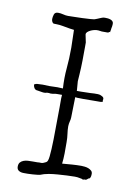

<svg xmlns="http://www.w3.org/2000/svg" viewBox="-83 -772 586 831"><g transform="rotate(10 210.5 -356.5)"><path d="M247 -598V-582Q247 -549 246.5 -517.5Q246 -486 244 -457Q243 -437 242 -427L245 -388Q245 -386 245 -385Q254 -385 264 -385Q285 -386 304 -386Q313 -387 321 -387Q328 -387 338 -387Q347 -387 355 -382Q364 -378 364 -371L363 -362Q368 -357 353 -356H338Q262 -355 252 -356Q249 -356 243 -357Q242 -336 242 -314Q242 -290 241 -268Q241 -260 238 -249Q237 -245 236 -239.5Q235 -234 235 -228Q235 -212 237.5 -195Q240 -178 240 -159V-109Q240 -96 239 -85.5Q238 -75 237 -64Q260 -66 280.5 -67.5Q301 -69 321 -69Q327 -69 336 -68Q345 -67 352.5 -64Q360 -61 365.5 -56Q371 -51 371 -42Q371 -20 359 -20L358 -18Q356 -17 355 -16Q352 -13 350 -13Q344 -14 340 -12Q338 -11 336 -12Q335 -13 332 -14Q329 -15 321 -16Q313 -18 301 -18Q286 -18 266.5 -17Q247 -16 226.5 -14.5Q206 -13 188 -10Q163 -5 158 -2Q152 1 141.5 2Q131 3 120 4Q109 5 98 5Q87 5 80 5Q67 5 58.5 -0.5Q50 -6 50 -18Q50 -30 55.5 -36.5Q61 -43 70 -46.5Q79 -50 89.5 -50.5Q100 -51 110 -51H131Q139 -52 143.5 -51.5Q148 -51 153 -52Q157 -53 167 -58Q173 -61 175 -68Q179 -78 181 -118.5Q183 -159 183 -209Q183 -233 183.5 -257Q184 -281 184 -303Q184 -325 184 -342Q185 -351 185 -357Q176 -357 167 -357Q155 -357 152 -356Q145 -354 135 -354Q128 -355 128 -355Q122 -355 120 -355Q111 -352 103 -353Q100 -353 96 -354Q86 -356 78 -357Q67 -357 62 -366Q58 -373 58 -381H59Q66 -385 72 -385L94 -386H97L124 -385Q141 -386 160 -386Q172 -386 184 -385Q181 -430 185 -474Q189 -516 189 -565Q189 -585 188 -605Q187 -625 187 -643Q183 -643 168 -645.5Q153 -648 137 -651Q121 -654 108 -654Q95 -654 94 -655Q90 -658 88 -663Q86 -668 86 -673Q86 -682 89.5 -693Q93 -704 107 -704Q118 -704 129.5 -701Q141 -698 151 -698Q156 -698 174 -698.5Q192 -699 212.5 -699.5Q233 -700 249.5 -701.5Q266 -703 268 -704Q274 -706 278.5 -708Q283 -710 288 -712Q293 -714 298 -716Q303 -718 310 -718Q315 -718 321.5 -717.5Q328 -717 334 -715Q340 -713 344 -709Q348 -705 348 -698Q348 -688 345 -676V-674L344 -669V-667Q343 -666 343 -663V-660Q341 -663 336 -658Q335 -657 331 -657H307L292 -659H284Q280 -659 272 -657Q264 -655 257 -651.5Q250 -648 245 -643.5Q240 -639 240 -633V-632Z"/></g></svg>

Font: ToneOZ-Tsuipita-TC
Style: Tsuipita-TC
Weight: 400
Designer: :Jeffrey Xuan (Chih-Lin Hsuan)  :
Foundry: jeffreyx@gmail.com, cjkFonts.io
Version: Version 0.24071